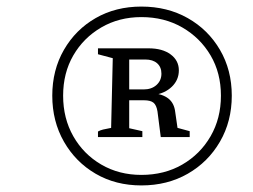

<svg xmlns="http://www.w3.org/2000/svg" viewBox="-20 -768 769 584"><path d="M410 -204Q332 -204 271 -239.5Q210 -275 174.5 -337Q139 -399 139 -477Q139 -555 174.5 -616.5Q210 -678 271 -713Q332 -748 410 -748Q489 -748 551 -713Q613 -678 649 -616.5Q685 -555 685 -477Q685 -399 649 -337Q613 -275 551 -239.5Q489 -204 410 -204ZM278 -351V-368Q285 -372 293.5 -374Q302 -376 318 -379L323 -591L278 -603V-621H373V-378L413 -369V-351ZM410 -236Q480 -236 534.5 -267.5Q589 -299 620.5 -353.5Q652 -408 652 -477Q652 -546 620.5 -599.5Q589 -653 534.5 -684.5Q480 -716 410 -716Q342 -716 288 -684.5Q234 -653 203 -599.5Q172 -546 172 -477Q172 -408 203 -353.5Q234 -299 288 -267.5Q342 -236 410 -236ZM469 -351 459 -429Q456 -448 447 -455.5Q438 -463 418 -463H348V-496H417Q441 -496 456 -509.5Q471 -523 471 -544Q471 -564 458 -575.5Q445 -587 422 -587H348V-621H432Q474 -621 499 -602.5Q524 -584 524 -554Q524 -525 503 -504.5Q482 -484 448 -479L440 -486Q475 -482 492.5 -468Q510 -454 513 -427L524 -351L498 -385L557 -369V-351Z"/></svg>

Font: Piazzolla Thin Medium
Style: Italic
Weight: 500
Italic angle: -11.3°
Version: Version 2.005